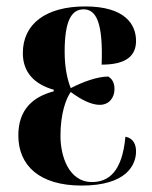

<svg xmlns="http://www.w3.org/2000/svg" viewBox="-20 -567 473 597"><path d="M234 10C374 10 403 -55 403 -96C403 -116 396 -137 370 -142C360 -32 317 -1 266 -1C193 -1 168 -83 168 -144C168 -214 185 -260 200 -281C232 -257 264 -241 290 -241C319 -241 336 -263 336 -290C336 -313 326 -323 317 -329C283 -329 239 -313 200 -293C190 -318 181 -355 181 -406C181 -504 203 -538 240 -538C279 -538 301 -497 296 -366C376 -366 403 -396 403 -440C403 -490 370 -547 245 -547C123 -547 51 -493 51 -402C51 -342 87 -305 147 -288V-283C82 -266 37 -226 37 -146C37 -52 103 10 234 10Z"/></svg>

Font: Noto Serif Display ExtraCondensed
Style: Bold
Weight: 700
Width: 2
Designer: Monotype Design Team
Foundry: Monotype Imaging Inc.
Version: Version 2.009